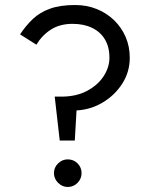

<svg xmlns="http://www.w3.org/2000/svg" viewBox="-20 -730 597 765"><path d="M416 -500Q416 -543 398 -573Q380 -603 347 -619Q314 -635 269 -635Q219 -635 183.5 -612.5Q148 -590 125 -552L60 -593Q83 -628 111 -654.5Q139 -681 179.5 -695.5Q220 -710 279 -710Q326 -710 365.5 -694Q405 -678 434.5 -649.5Q464 -621 480.5 -583Q497 -545 497 -500Q497 -443 467 -396.5Q437 -350 389 -321.5Q341 -293 285 -290L278 -170H218L198 -345H224Q284 -345 327 -368Q370 -391 393 -426.5Q416 -462 416 -500ZM195 -40Q195 -63 211.5 -79Q228 -95 250 -95Q273 -95 289 -79Q305 -63 305 -40Q305 -18 289 -1.5Q273 15 250 15Q228 15 211.5 -1.5Q195 -18 195 -40Z"/></svg>

Font: Venryn Sans
Style: Regular
Weight: 400
Designer: Owen Earl, indestructible type* (font) & Cristiano Sobral (main changes)
Version: Version 3.600; ttfautohint (v1.8.3)